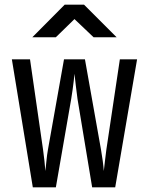

<svg xmlns="http://www.w3.org/2000/svg" viewBox="-20 -805 640 825"><path d="M121 0 31 -550H109L165 -162Q168 -140 171 -113.5Q174 -87 175 -70Q177 -87 179.5 -113.5Q182 -140 186 -162L255 -550H345L414 -162Q418 -140 421.5 -113.5Q425 -87 426 -70Q428 -87 431 -113.5Q434 -140 437 -162L495 -550H569L475 0H376L313 -380Q309 -408 305.5 -439.5Q302 -471 300 -488Q299 -477 297 -458.5Q295 -440 292 -419.5Q289 -399 286 -380L220 0ZM119 -645 258 -785H341L481 -645H382L300 -723L220 -645Z"/></svg>

Font: JetBrains Mono
Style: Regular
Weight: 400
Monospace: yes
Designer: Philipp Nurullin, Konstantin Bulenkov
Foundry: JetBrains
Version: Version 2.305